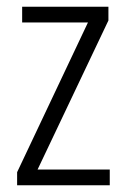

<svg xmlns="http://www.w3.org/2000/svg" viewBox="-20 -552 375 572"><path d="M307 0H31V-39L242 -485H46V-532H303V-491L92 -47H307Z"/></svg>

Font: Noto Sans Khmer Condensed Light
Style: Regular
Weight: 300
Width: 3
Designer: Danh Hong and the Monotype Design Team
Foundry: Monotype Imaging Inc.
Version: Version 2.004; ttfautohint (v1.8.4.7-5d5b)